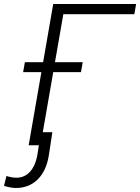

<svg xmlns="http://www.w3.org/2000/svg" viewBox="-92 -731 705 966"><path d="M584 -659.7H226.6L111.8 0H52.2L175.8 -710.9H592.8ZM315.4 -368.2H24.4L33.2 -418H324.2ZM171.4 -65.9 154.3 46.9Q142.1 127.9 97.4 171.9Q52.7 215.8 -15.1 214.8Q-40 213.9 -71.8 204.1L-59.6 154.3Q-37.1 162.1 -11.7 163.1Q30.8 164.1 59.3 132.6Q87.9 101.1 97.2 41L113.8 -65.9Z"/></svg>

Font: RobotoInd Light
Style: Italic
Weight: 300
Italic angle: -12°
Designer: Google
Version: Version 2.001151; 2014